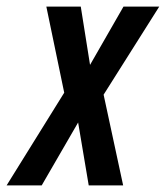

<svg xmlns="http://www.w3.org/2000/svg" viewBox="-67 -560 501 580"><path d="M-47 0H59L169 -190L201 0H305L246 -274L414 -540H306L205 -364L177 -540H73L127 -280Z"/></svg>

Font: Noto Sans UI Condensed Medium
Style: Italic
Weight: 500
Width: 3
Italic angle: -12°
Designer: Monotype Design Team
Foundry: Monotype Imaging Inc.
Version: Version 1.901